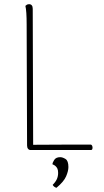

<svg xmlns="http://www.w3.org/2000/svg" viewBox="-20 -715 496 915"><path d="M136 -673 138 -25Q184 -25 229.5 -25.5Q275 -26 321 -26Q367 -26 413 -26Q417 -25 419 -20.5Q421 -16 421 -11.5Q421 -7 419.5 -3.5Q418 0 413 0H126Q118 0 113.5 -6Q109 -12 109 -22L107 -600Q107 -630 105.5 -652.5Q104 -675 101 -687Q104 -690 108 -692.5Q112 -695 119 -695Q127 -695 131.5 -689.5Q136 -684 136 -673ZM249 180Q242 178 237.5 174Q233 170 231 166Q245 152 251 138.5Q257 125 257 109Q257 96 253.5 88.5Q250 81 244 76Q238 71 230 68Q230 60 238.5 47Q247 34 267 34Q278 34 292 42.5Q306 51 306 81Q306 100 295 125.5Q284 151 249 180Z"/></svg>

Font: Arima Thin
Style: Regular
Weight: 100
Designer: Joana Correia and Natanael Gama
Foundry: NDISCOVER
Version: Version 1.101;gftools[0.9.23]